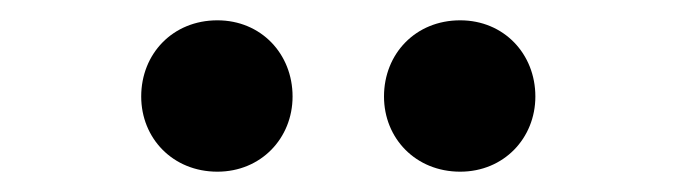

<svg xmlns="http://www.w3.org/2000/svg" viewBox="-20 -820 666 189"><path d="M194 -651C237 -651 268 -684 268 -725C268 -767 237 -800 194 -800C150 -800 119 -767 119 -725C119 -684 150 -651 194 -651ZM433 -651C476 -651 507 -684 507 -725C507 -767 476 -800 433 -800C389 -800 358 -767 358 -725C358 -684 389 -651 433 -651Z"/></svg>

Font: Kinto Sans
Style: Bold
Weight: 700
Designer: Authors: Ryoko NISHIZUKA  (kana & ideographs); Paul D. Hunt (Latin, Greek & Cyrillic); Wenlong ZHANG  (bopomofo); Sandol
Foundry: Adobe Systems Incorporated, ookami Inc.
Version: Version 0.001